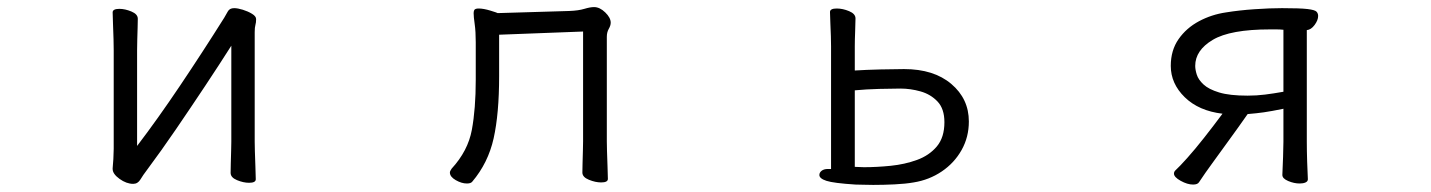

<svg xmlns="http://www.w3.org/2000/svg" viewBox="-20 -506 4040 542"><path d="M633 -377Q600 -325 559.5 -264Q519 -203 477 -141.5Q435 -80 394 -25Q384 -12 376.5 0.5Q369 13 356 13Q337 13 317.5 -1Q298 -15 298 -29V-31Q299 -40 300 -57Q301 -74 301 -86V-364Q301 -374 300.5 -395Q300 -416 299 -438Q298 -460 298 -471Q298 -481 317 -481Q333 -481 351 -473.5Q369 -466 369 -453Q369 -445 368.5 -428.5Q368 -412 367.5 -394Q367 -376 367 -364V-94Q425 -170 488.5 -264.5Q552 -359 613 -456Q618 -464 623 -473.5Q628 -483 641 -483Q651 -483 665.5 -478.5Q680 -474 691.5 -467Q703 -460 703 -452Q703 -442 701 -435.5Q699 -429 699 -415V-106Q699 -100 699.5 -79Q700 -58 701 -35Q702 -12 702 0Q702 10 683 10Q667 10 649 2.5Q631 -5 631 -18Q631 -26 631.5 -44.5Q632 -63 632.5 -81Q633 -99 633 -106Z M1626 -417 1389 -408V-291Q1389 -185 1373.5 -115.5Q1358 -46 1313 7Q1309 12 1298 12Q1283 12 1266.5 2.5Q1250 -7 1250 -19Q1250 -23 1255 -30Q1301 -80 1312 -139.5Q1323 -199 1323 -281V-387Q1323 -417 1320 -438Q1317 -459 1317 -469Q1317 -474 1319 -478Q1322 -482 1331 -482Q1345 -482 1364.5 -476Q1384 -470 1385 -469L1587 -475Q1613 -476 1629.5 -481Q1646 -486 1657 -486Q1673 -486 1688.5 -471Q1704 -456 1704 -442Q1704 -434 1698.5 -424.5Q1693 -415 1693 -402V-107Q1693 -101 1693.5 -80Q1694 -59 1695 -36Q1696 -13 1696 -1Q1696 9 1677 9Q1661 9 1642.5 1.5Q1624 -6 1624 -19Q1624 -27 1624.5 -45Q1625 -63 1625.5 -81Q1626 -99 1626 -107Z M2326 -375Q2326 -385 2325.5 -403.5Q2325 -422 2324 -441.5Q2323 -461 2323 -472Q2323 -482 2342 -482Q2359 -482 2377 -474.5Q2395 -467 2395 -454Q2395 -442 2394 -417.5Q2393 -393 2393 -375V-307Q2425 -309 2466 -310Q2507 -311 2532 -311Q2616 -311 2665.5 -269Q2715 -227 2715 -163Q2715 -119 2694.5 -82.5Q2674 -46 2638.5 -22Q2603 2 2559 9Q2536 13 2505 14.5Q2474 16 2445 16Q2430 16 2417.5 15.5Q2405 15 2395 15Q2333 11 2313 4.5Q2293 -2 2293 -12Q2293 -19 2299.5 -24Q2306 -29 2317 -29H2326ZM2393 -35Q2399 -35 2405.5 -34.5Q2412 -34 2419 -34Q2455 -34 2494.5 -38Q2534 -42 2568.5 -54.5Q2603 -67 2624.5 -92.5Q2646 -118 2646 -161Q2646 -199 2626.5 -219.5Q2607 -240 2578.5 -248Q2550 -256 2522 -256Q2498 -256 2461.5 -255Q2425 -254 2393 -251Z M3600 -13Q3601 -35 3602 -63Q3603 -91 3603 -106V-199Q3569 -192 3548 -189Q3527 -186 3502 -184Q3474 -144 3449.5 -110.5Q3425 -77 3402 -45Q3393 -33 3383 -18.5Q3373 -4 3365 8Q3361 15 3348 15Q3332 15 3313 4.5Q3294 -6 3294 -16Q3294 -21 3298 -25Q3310 -36 3331.5 -60Q3353 -84 3379 -117Q3405 -150 3431 -185Q3364 -193 3324.5 -231.5Q3285 -270 3285 -320Q3285 -364 3307 -395.5Q3329 -427 3364.5 -446Q3400 -465 3441 -471Q3478 -477 3521.5 -480Q3565 -483 3599 -483Q3650 -483 3671 -480.5Q3692 -478 3696.5 -473Q3701 -468 3701 -461Q3701 -449 3691 -435.5Q3681 -422 3669 -421V-106Q3669 -81 3670 -49Q3671 -17 3672 0Q3672 6 3665.5 9Q3659 12 3649 12Q3633 12 3616.5 5Q3600 -2 3600 -12ZM3603 -422Q3593 -423 3583.5 -423Q3574 -423 3565 -423Q3453 -423 3403.5 -393.5Q3354 -364 3354 -320Q3354 -309 3358.5 -295Q3363 -281 3377.5 -267.5Q3392 -254 3421.5 -245Q3451 -236 3502 -236Q3527 -236 3551 -239Q3575 -242 3603 -247Z"/></svg>

Font: Moon Stars Kai T
Style: Regular
Weight: 400
Designer: GuiWonder
Version: Version 1.101